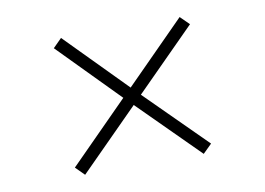

<svg xmlns="http://www.w3.org/2000/svg" viewBox="-55 -580 806 583"><g transform="rotate(-10 348.5 -289.0)"><path d="M529.8 -78.1 346.2 -261.2 164.1 -78.1 137.2 -105 318.8 -288.1 137.2 -473.1 164.1 -500 346.2 -314.9 529.8 -500 557.1 -473.1 373 -288.1 557.1 -105Z"/></g></svg>

Font: Clear Sans Thin
Style: Regular
Weight: 250
Foundry: Intel Corporation
Version: Version 1.00